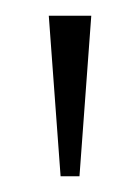

<svg xmlns="http://www.w3.org/2000/svg" viewBox="-20 -734 177 244"><path d="M57 -510 42 -714H96L81 -510Z"/></svg>

Font: Noto Serif Lao Condensed ExtraLight
Style: Regular
Weight: 200
Width: 3
Designer: Monotype Design Team
Foundry: Monotype Imaging Inc.
Version: Version 2.003; ttfautohint (v1.8.4.7-5d5b)